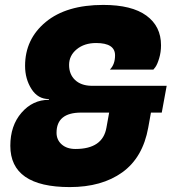

<svg xmlns="http://www.w3.org/2000/svg" viewBox="-20 -747 707 781"><path d="M264 14Q22 14 22 -154Q22 -236 67.5 -288.5Q113 -341 179 -341V-344Q134 -344 108 -385Q82 -426 82 -479Q82 -588 166 -657.5Q250 -727 400 -727Q516 -727 575.5 -683.5Q635 -640 635 -563Q635 -535 627.5 -510Q620 -485 612 -474L604 -464H427Q448 -485 448 -522Q448 -572 371 -572Q323 -572 292 -546.5Q261 -521 261 -483Q261 -445 285 -422Q309 -399 351 -398H658L638 -289H594L583 -228Q561 -106 477.5 -46Q394 14 264 14ZM210 -207Q210 -178 231 -159.5Q252 -141 287 -141Q398 -141 413 -228L424 -289H310Q210 -289 210 -207Z"/></svg>

Font: Fugaz One
Style: Regular
Weight: 400
Designer: Daniel Hernandez
Foundry: Daniel Hernandez
Version: Version 1.002